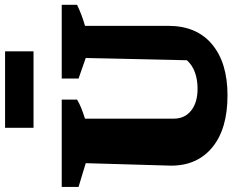

<svg xmlns="http://www.w3.org/2000/svg" viewBox="-108 -824 939 776"><g transform="rotate(-90 362.0 -436.5)"><path d="M364 13Q229 13 154.5 -48Q80 -109 80 -215L90 -560L-6 -589V-657H347V-595Q330 -585 312.5 -578Q295 -571 270 -563V-204Q270 -160 302.5 -134Q335 -108 391 -108Q427 -108 456.5 -118.5Q486 -129 506 -151L515 -560L432 -589V-657H730V-595Q709 -585 688 -577Q667 -569 645 -563V-226Q645 -112 570.5 -49.5Q496 13 364 13ZM233 -771V-886H542V-771Z"/></g></svg>

Font: Piazzolla SC ExtraBold
Style: Regular
Weight: 800
Designer: Juan Pablo del Peral
Foundry: Huerta Tipografica
Version: Version 1.330